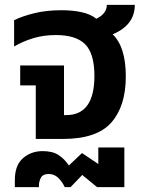

<svg xmlns="http://www.w3.org/2000/svg" viewBox="-20 -571 603 789"><path d="M497 -257Q497 -378 443 -430Q534 -468 534 -551H419Q419 -515 376 -494Q352 -513 315 -521Q278 -529 233 -529Q170 -529 120 -516.5Q70 -504 38 -488V-380Q74 -401 116.5 -414Q159 -427 210 -427Q292 -427 330 -389Q368 -351 368 -259Q368 -98 252 -98H243V-302H63V-220H127V0H238Q378 0 437.5 -67.5Q497 -135 497 -257ZM140 191Q140 175 148 159.5Q156 144 180 144Q203 144 219.5 160Q236 176 246 198H270L318 148L379 198H491V35H384V103L317 58L263 109Q245 82 220.5 66Q196 50 155 50Q108 50 74.5 79Q41 108 41 169V198H140Z"/></svg>

Font: Noto Sans Thai UI Semi
Style: Regular
Weight: 600
Designer: Monotype Design Team
Foundry: Monotype Imaging Inc.
Version: Version 1.901